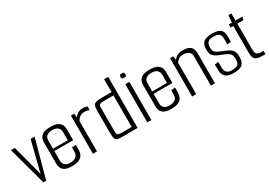

<svg xmlns="http://www.w3.org/2000/svg" viewBox="7 -1335 2871 2048"><g transform="rotate(-30 1443.0 -311.5)"><path d="M139.2 0 11.8 -470H59.5L159.4 -90.7L163.9 -115.3L253.2 -470H302.2L174 0Z M491.8 4.2Q435.7 4.2 406.7 -11.8Q377.6 -27.8 367.6 -52.8Q357.5 -77.8 357.5 -103.1V-367.9Q357.5 -394.2 368 -418.7Q378.4 -443.2 408.6 -459.2Q438.8 -475.2 498.7 -475.2Q555.5 -475.2 585.8 -459.5Q616.2 -443.7 627.8 -419.3Q639.4 -394.8 639.4 -368.4V-254.2L589.4 -251.9V-359.6Q589.4 -397.6 564.8 -417Q540.3 -436.4 498.5 -436.4Q457.4 -436.4 432.5 -417.4Q407.5 -398.4 407.5 -359.6V-112.3Q407.5 -74.1 431.7 -55.5Q455.8 -37 491.5 -37Q538.8 -37 564.1 -56.7Q589.4 -76.4 589.4 -119.2V-169L639.4 -174.4V-114.9Q639.4 -83.3 627.4 -56.1Q615.4 -28.8 583.5 -12.3Q551.7 4.2 491.8 4.2ZM365.8 -230.4V-259.2H639.4V-230.4Z M749.6 0V-470H789.5L795.1 -421Q811.4 -446.9 837.5 -461.3Q863.6 -475.7 893.3 -475.7Q916.9 -475.7 930 -472.9Q943.1 -470.2 953.9 -465.2L951.5 -420.5Q939.2 -426.4 925.1 -429.3Q911 -432.2 890.1 -432.2Q857.8 -432.2 834.9 -415.3Q811.9 -398.5 799.6 -371V0Z M1095.4 0Q1063.6 0 1046.9 -6.7Q1030.2 -13.4 1024.3 -36Q1018.5 -58.7 1018.5 -106.1V-379.4Q1018.5 -416.1 1026.8 -435.8Q1035 -455.5 1056.7 -462.8Q1078.5 -470 1120 -470H1250.4V-629.3H1300.4V0ZM1250.4 -40.8V-429.2H1124.8Q1089.8 -429.2 1079.2 -419.2Q1068.5 -409.1 1068.5 -374.3V-98.8Q1068.5 -60.8 1078.9 -50.8Q1089.2 -40.8 1116.8 -40.8Z M1419.4 0V-470H1469.4V0ZM1443.6 -535.4Q1424.6 -535.4 1419.3 -540.5Q1414.1 -545.7 1414.1 -561.2Q1414.1 -576.8 1419.3 -582.7Q1424.6 -588.5 1443.6 -588.5Q1462.8 -588.5 1468.4 -582.7Q1473.9 -576.8 1473.9 -561.2Q1473.9 -545.7 1468.4 -540.5Q1462.8 -535.4 1443.6 -535.4Z M1713.8 4.2Q1657.7 4.2 1628.7 -11.8Q1599.6 -27.8 1589.6 -52.8Q1579.5 -77.8 1579.5 -103.1V-367.9Q1579.5 -394.2 1590 -418.7Q1600.4 -443.2 1630.6 -459.2Q1660.8 -475.2 1720.7 -475.2Q1777.5 -475.2 1807.8 -459.5Q1838.2 -443.7 1849.8 -419.3Q1861.4 -394.8 1861.4 -368.4V-254.2L1811.4 -251.9V-359.6Q1811.4 -397.6 1786.8 -417Q1762.3 -436.4 1720.5 -436.4Q1679.4 -436.4 1654.5 -417.4Q1629.5 -398.4 1629.5 -359.6V-112.3Q1629.5 -74.1 1653.7 -55.5Q1677.8 -37 1713.5 -37Q1760.8 -37 1786.1 -56.7Q1811.4 -76.4 1811.4 -119.2V-169L1861.4 -174.4V-114.9Q1861.4 -83.3 1849.4 -56.1Q1837.4 -28.8 1805.5 -12.3Q1773.7 4.2 1713.8 4.2ZM1587.8 -230.4V-259.2H1861.4V-230.4Z M1971.6 -471.5H2011.5L2017.1 -422.5Q2032.6 -446.9 2061.1 -462.2Q2089.6 -477.5 2132 -477.5Q2192.3 -477.5 2222.5 -451.4Q2252.7 -425.4 2252.7 -374.7V0H2202.7V-358.3Q2202.7 -399.2 2178.2 -417.4Q2153.7 -435.7 2112 -435.7Q2076.7 -435.7 2055.3 -421.3Q2033.9 -406.8 2021.6 -385.2V0H1971.6Z M2482.5 6Q2412.2 6 2382.1 -23.5Q2351.9 -53 2351.9 -106V-174.2L2397.5 -181.2V-107.8Q2397.5 -88.8 2404.2 -70.7Q2411 -52.6 2429.5 -41.3Q2448 -29.9 2483.5 -29.9Q2526.1 -29.9 2550.3 -45Q2574.6 -60.2 2574.6 -107.8Q2574.6 -150.1 2562.2 -170.5Q2549.8 -190.8 2514.3 -207.5Q2507.6 -211 2493.6 -216.8Q2479.6 -222.5 2463.7 -228.8Q2447.8 -235.1 2434.5 -240.8Q2421.3 -246.6 2415.4 -250.1Q2390.6 -263.2 2376.9 -276.8Q2363.2 -290.5 2357.6 -308.6Q2351.9 -326.8 2351.9 -353V-365.5Q2351.9 -421.5 2384.7 -448.4Q2417.5 -475.2 2489 -475.2Q2559.8 -475.2 2590.3 -450.2Q2620.8 -425.2 2620.8 -369.2V-299.2L2574.8 -292.7V-364.5Q2574.8 -408.3 2552.2 -423.8Q2529.6 -439.3 2487.3 -439.3Q2446.2 -439.3 2427.3 -426.8Q2408.4 -414.3 2403 -396.3Q2397.7 -378.4 2397.7 -362.2Q2397.7 -325.4 2406.3 -310.1Q2415 -294.8 2440.2 -280.7Q2453.4 -273.8 2471.8 -266.2Q2490.3 -258.5 2509.7 -250.7Q2529.1 -242.9 2543.7 -235.4Q2588 -214.8 2604.4 -190.5Q2620.8 -166.3 2620.8 -119.2V-110Q2620.8 -52.7 2591.3 -23.3Q2561.8 6 2482.5 6Z M2831.4 0Q2793.4 0 2770.4 -9.3Q2747.4 -18.7 2737.4 -41.3Q2727.4 -64 2727.4 -102V-431.8H2694.4V-470H2732.9L2741 -558H2777.2V-470H2862.4L2851.5 -431.8H2777.2V-113.5Q2777.2 -70.4 2794.8 -55.6Q2812.5 -40.8 2844.5 -40.8H2874.5V0Z"/></g></svg>

Font: Smooch Sans Thin
Style: Regular
Weight: 100
Designer: Robert E. Leuschke
Foundry: Robert E. Leuschke
Version: Version 1.010